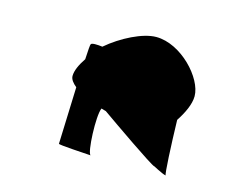

<svg xmlns="http://www.w3.org/2000/svg" viewBox="-82 -1001 1053 823"><g transform="rotate(15 444.5 -589.5)"><path d="M214 -617C214 -602 225 -588 242 -574C237 -455 234 -325 233 -321C232 -316 353 -310 377 -308C361 -314 354 -479 370 -514L391 -508C449 -467 639 -335 653 -333C642 -340 694 -310 710 -308C705 -312 699 -436 696 -551C721 -589 742 -632 742 -668C742 -748 629 -871 518 -871C459 -871 369 -826 305 -771C282 -774 257 -775 254 -768C252 -766 250 -739 248 -700C227 -669 214 -640 214 -617Z"/></g></svg>

Font: Ampere
Style: SuExt
Weight: 400
Version: Version 1